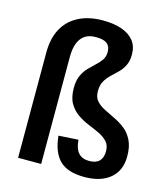

<svg xmlns="http://www.w3.org/2000/svg" viewBox="-113 -846 820 941"><g transform="rotate(15 296.5 -375.5)"><path d="M402 7Q317 7 276.5 -33Q236 -73 228 -156L328 -162Q331 -118 350 -96.5Q369 -75 405 -75Q439 -75 456 -92Q473 -109 473 -142Q473 -173 456 -191Q439 -209 412.5 -221.5Q386 -234 356.5 -246Q327 -258 300.5 -276.5Q274 -295 257 -324.5Q240 -354 240 -402Q240 -440 252 -465.5Q264 -491 281 -508.5Q298 -526 314.5 -541Q331 -556 343 -573Q355 -590 355 -614Q355 -643 337.5 -656.5Q320 -670 284 -670Q250 -671 227.5 -657Q205 -643 193.5 -614.5Q182 -586 182 -543V0H65V-534Q65 -606 92 -655.5Q119 -705 170.5 -731.5Q222 -758 294 -758Q349 -758 389 -744Q429 -730 451 -702.5Q473 -675 473 -633Q473 -600 461.5 -577Q450 -554 433 -537.5Q416 -521 398.5 -504.5Q381 -488 369.5 -467.5Q358 -447 358 -417Q358 -386 374 -368Q390 -350 415.5 -337Q441 -324 469.5 -310.5Q498 -297 523 -277.5Q548 -258 564 -226Q580 -194 580 -144Q580 -73 533 -33Q486 7 402 7Z"/></g></svg>

Font: Pathway Extreme Condensed SemiBold
Style: Regular
Weight: 600
Width: 3
Version: Version 1.001;gftools[0.9.26]